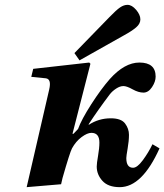

<svg xmlns="http://www.w3.org/2000/svg" viewBox="-20 -760 678 792"><path d="M287 -541 432 -690Q460 -719 475.5 -729.5Q491 -740 506 -740Q524 -740 541.5 -719.5Q559 -699 559 -680Q559 -662 541.5 -647Q524 -632 491 -614L308 -511ZM90 12 183 -391Q193 -434 169 -437L109 -443L117 -476L348 -502L353 -497L279 -208H283L302 -228Q316 -267 356.5 -330Q397 -393 433 -434Q494 -502 555 -502Q622 -502 622 -444Q622 -423 607 -400.5Q592 -378 572 -378Q551 -378 527 -391.5Q503 -405 489 -405Q475 -405 459 -394.5Q443 -384 433 -371Q386 -309 346 -248V-245Q387 -272 437 -272Q480 -272 496 -250.5Q512 -229 512 -204Q512 -179 506.5 -147.5Q501 -116 501 -108Q501 -68 529 -68Q546 -68 569 -99Q592 -130 609 -165L638 -148Q566 12 474 12Q426 12 402.5 -14Q379 -40 379 -73Q379 -86 384.5 -117.5Q390 -149 390 -172Q390 -212 357 -212Q340 -212 316.5 -194.5Q293 -177 277 -148Q268 -131 238 -26L232 0Z"/></svg>

Font: Heuristica
Style: Bold Italic
Weight: 700
Italic angle: -13°
Version: Version 1.0.2